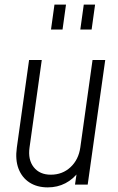

<svg xmlns="http://www.w3.org/2000/svg" viewBox="-20 -800 513 832"><path d="M187 12Q140.5 12 107.8 -9.2Q75 -30.5 60.2 -69.2Q45.5 -108 53 -161L106 -540H161L108 -161Q100.5 -108 126.2 -75.5Q152 -43 200 -43Q250.5 -43 285.5 -75.5Q320.5 -108 328 -161L381 -540H436L360 0H305L315 -68L322 -57Q298 -24 263.5 -6Q229 12 187 12ZM201 -672 216 -780H266L251 -672ZM328 -672 343 -780H392L377 -672Z"/></svg>

Font: Mohave Light
Style: Italic
Weight: 300
Italic angle: -8°
Designer: Gumpita Rahayu
Foundry: Tokotype
Version: Version 2.003